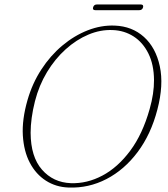

<svg xmlns="http://www.w3.org/2000/svg" viewBox="-20 -826 752 859"><path d="M493.5 -711.5Q571 -708.5 624 -660.8Q677 -613 695 -529.5Q713 -446 684 -335.5Q655.5 -225.5 596 -146Q536.5 -66.5 456.5 -25Q376.5 16.5 286.5 13Q230 11 185.2 -17.8Q140.5 -46.5 113.5 -97.8Q86.5 -149 82.2 -220Q78 -291 103 -378Q124.5 -453 165 -515.2Q205.5 -577.5 259 -622.2Q312.5 -667 372.8 -690.5Q433 -714 493.5 -711.5ZM297 -6.5Q369.5 -4 438.2 -40.5Q507 -77 562.5 -151.5Q618 -226 649.5 -338Q669.5 -408 669 -468Q668.5 -537 644 -586.5Q619.5 -636 578 -662.8Q536.5 -689.5 484.5 -691.5Q429.5 -694 375.5 -671.2Q321.5 -648.5 273.8 -605.5Q226 -562.5 190.2 -503.2Q154.5 -444 136.5 -373.5Q126.5 -334 121.8 -298.8Q117 -263.5 117 -232Q117.5 -124.5 167.8 -67Q218 -9.5 297 -6.5ZM396.5 -793Q400 -806 413.5 -806H609.5Q623.5 -806 620 -793Q616.5 -780.5 603 -780.5H406.5Q393 -780.5 396.5 -793Z"/></svg>

Font: Fraunces 72pt S050 Thin
Style: Italic
Weight: 100
Italic angle: -16°
Version: Version 1.000; ttfautohint (v1.8.3)